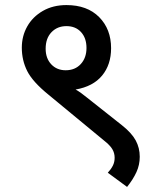

<svg xmlns="http://www.w3.org/2000/svg" viewBox="-20 -652 597 757"><path d="M66 -464Q66 -510 87.5 -548Q109 -586 149 -609Q189 -632 242 -632Q324 -632 371 -584.5Q418 -537 418 -462Q418 -397 382.5 -354Q347 -311 278 -299Q289 -293 300 -285Q311 -277 322 -268L461 -158Q499 -128 515 -98.5Q531 -69 531 -34Q531 -2 518 26.5Q505 55 481 85L405 29Q418 15 425 1Q432 -13 432 -30Q432 -49 422.5 -64.5Q413 -80 390 -98L172 -278Q109 -329 87.5 -371.5Q66 -414 66 -464ZM160 -460Q160 -422 182 -398.5Q204 -375 239 -375Q276 -375 298.5 -399.5Q321 -424 321 -463Q321 -502 299.5 -525.5Q278 -549 242 -549Q206 -549 183 -525Q160 -501 160 -460Z"/></svg>

Font: Noto Sans Medium
Style: Regular
Weight: 500
Designer: Monotype Design Team
Foundry: Monotype Imaging Inc.
Version: Version 2.007